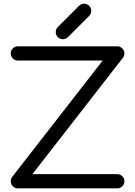

<svg xmlns="http://www.w3.org/2000/svg" viewBox="-20 -1036 743 1056"><path d="M78.1 -703.1Q62 -703.1 50.5 -714.6Q39.1 -726.1 39.1 -742.2Q39.1 -758.3 50.5 -769.8Q62 -781.2 78.1 -781.2H625Q641.1 -781.2 652.6 -769.8Q664.1 -758.3 664.1 -742.2Q664.1 -729.5 657.2 -719.7L158.2 -78.1H625Q641.1 -78.1 652.6 -66.7Q664.1 -55.2 664.1 -39.1Q664.1 -22.9 652.6 -11.5Q641.1 0 625 0H78.1Q62 0 50.5 -11.5Q39.1 -22.9 39.1 -39.1Q39.1 -52.7 47.4 -63.5L544.9 -703.1ZM471.2 -949.2 352.5 -830.6Q341.3 -820.3 325.7 -820.3Q309.6 -820.3 298.1 -831.8Q286.6 -843.3 286.6 -859.4Q286.6 -874.5 296.4 -885.7L415 -1004.4Q426.8 -1015.6 442.9 -1015.6Q459 -1015.6 470.5 -1004.2Q481.9 -992.7 481.9 -976.6Q481.9 -960.9 471.2 -949.2Z"/></svg>

Font: Comfortaa
Style: Regular
Weight: 400
Designer: Johan Aakerlund - aajohan
Foundry: Johan Aakerlund
Version: Version 2.004 2013